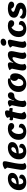

<svg xmlns="http://www.w3.org/2000/svg" viewBox="2784 -3672 912 6521"><g transform="rotate(-90 3240.5 -411.0)"><path d="M308 25Q183 25 113 -41Q43 -107 43 -225Q43 -387 155 -493.5Q267 -600 437 -600Q529 -600 579.5 -562Q630 -524 630 -455Q630 -351 526 -291Q422 -231 241 -232V-223Q241 -155 264.5 -116.5Q288 -78 330 -78Q381 -78 414 -115.5Q447 -153 449 -214Q572 -214 572 -128Q572 -64 495.5 -19.5Q419 25 308 25ZM403 -483Q354 -483 311.5 -433Q269 -383 251 -307Q350 -315 403.5 -348Q457 -381 457 -434Q457 -456 442 -469.5Q427 -483 403 -483Z M844 25Q784 25 757.5 -10Q731 -45 731 -119Q731 -141 736.5 -184Q742 -227 752 -287.5Q762 -348 771 -399.5Q780 -451 792.5 -521.5Q805 -592 810 -622L754 -702Q854 -775 941 -775Q988 -775 1007 -758.5Q1026 -742 1026 -704Q1026 -666 1003.5 -569Q981 -472 959 -350.5Q937 -229 937 -132Q937 -86 944.5 -65Q952 -44 968 -24Q913 25 844 25Z M1354 25Q1229 25 1159 -41Q1089 -107 1089 -225Q1089 -387 1201 -493.5Q1313 -600 1483 -600Q1575 -600 1625.5 -562Q1676 -524 1676 -455Q1676 -351 1572 -291Q1468 -231 1287 -232V-223Q1287 -155 1310.5 -116.5Q1334 -78 1376 -78Q1427 -78 1460 -115.5Q1493 -153 1495 -214Q1618 -214 1618 -128Q1618 -64 1541.5 -19.5Q1465 25 1354 25ZM1449 -483Q1400 -483 1357.5 -433Q1315 -383 1297 -307Q1396 -315 1449.5 -348Q1503 -381 1503 -434Q1503 -456 1488 -469.5Q1473 -483 1449 -483Z M2030 25Q1899 25 1825.5 -44Q1752 -113 1752 -235Q1752 -395 1860 -497.5Q1968 -600 2136 -600Q2222 -600 2273 -568Q2324 -536 2324 -483Q2324 -440 2295 -412.5Q2266 -385 2220 -385Q2177 -385 2141.5 -409.5Q2106 -434 2086 -477Q2028 -456 1989 -386Q1950 -316 1950 -233Q1950 -160 1975 -119Q2000 -78 2045 -78Q2097 -78 2135.5 -121.5Q2174 -165 2176 -227Q2299 -227 2299 -141Q2299 -71 2221 -23Q2143 25 2030 25Z M2561 25Q2507 25 2476.5 -2Q2446 -29 2446 -102Q2446 -134 2453.5 -180Q2461 -226 2468.5 -259.5Q2476 -293 2490 -350Q2504 -407 2508 -425Q2500 -424 2483 -424Q2443 -424 2428.5 -435Q2414 -446 2414 -477Q2414 -507 2430 -545Q2474 -532 2521 -532Q2518 -576 2498 -625Q2582 -698 2677 -698Q2718 -698 2735.5 -680Q2753 -662 2753 -621Q2753 -601 2740 -552Q2748 -553 2765 -553Q2805 -553 2819.5 -542Q2834 -531 2834 -499Q2834 -471 2818 -431Q2776 -445 2724 -445H2708Q2656 -263 2653 -132L2709 -38Q2641 25 2561 25Z M2982 25Q2921 25 2893 -6Q2865 -37 2865 -99Q2865 -135 2884.5 -247Q2904 -359 2928 -464L2875 -544Q2956 -600 3020 -600Q3102 -600 3102 -524Q3102 -476 3070 -391L3080 -386Q3120 -496 3159.5 -547.5Q3199 -599 3268 -599Q3314 -599 3341 -572.5Q3368 -546 3368 -501Q3368 -448 3334.5 -414Q3301 -380 3240 -380Q3168 -380 3119.5 -304Q3071 -228 3071 -115Q3071 -53 3092 -24Q3039 25 2982 25Z M3652 25Q3526 25 3452 -46.5Q3378 -118 3378 -238Q3378 -397 3485 -498.5Q3592 -600 3758 -600Q3792 -600 3829 -592Q3840 -562 3838 -516Q3860 -524 3881 -524Q3939 -524 3975.5 -477.5Q4012 -431 4012 -357Q4012 -197 3907.5 -86Q3803 25 3652 25ZM3576 -236Q3576 -78 3684 -78Q3742 -78 3780.5 -124Q3819 -170 3829 -251Q3753 -293 3753 -379Q3753 -422 3772 -456.5Q3791 -491 3823 -509Q3711 -503 3643.5 -425Q3576 -347 3576 -236Z M4224 25Q4163 25 4135 -6Q4107 -37 4107 -99Q4107 -139 4127.5 -254Q4148 -369 4170 -464L4118 -544Q4217 -600 4303 -600Q4385 -600 4385 -524Q4385 -474 4362 -422L4372 -417Q4479 -600 4644 -600Q4765 -600 4765 -479Q4765 -427 4735.5 -303Q4706 -179 4706 -115Q4706 -53 4727 -24Q4674 25 4617 25Q4556 25 4528 -6Q4500 -37 4500 -99Q4500 -159 4530 -264.5Q4560 -370 4560 -401Q4560 -443 4526 -443Q4498 -443 4462 -418.5Q4426 -394 4392.5 -352.5Q4359 -311 4336 -247.5Q4313 -184 4313 -115Q4313 -53 4334 -24Q4281 25 4224 25Z M5053 -655Q5006 -655 4976.5 -677.5Q4947 -700 4947 -738Q4947 -788 4990 -817.5Q5033 -847 5082 -847Q5129 -847 5158.5 -824.5Q5188 -802 5188 -764Q5188 -717 5148 -686Q5108 -655 5053 -655ZM4993 25Q4931 25 4903 -6Q4875 -37 4875 -99Q4875 -164 4939 -441L4883 -525Q4990 -600 5080 -600Q5121 -600 5138 -582.5Q5155 -565 5155 -526Q5155 -511 5118 -350Q5081 -189 5081 -115Q5081 -51 5112 -24Q5056 25 4993 25Z M5521 25Q5390 25 5316.5 -44Q5243 -113 5243 -235Q5243 -395 5351 -497.5Q5459 -600 5627 -600Q5713 -600 5764 -568Q5815 -536 5815 -483Q5815 -440 5786 -412.5Q5757 -385 5711 -385Q5668 -385 5632.5 -409.5Q5597 -434 5577 -477Q5519 -456 5480 -386Q5441 -316 5441 -233Q5441 -160 5466 -119Q5491 -78 5536 -78Q5588 -78 5626.5 -121.5Q5665 -165 5667 -227Q5790 -227 5790 -141Q5790 -71 5712 -23Q5634 25 5521 25Z M6117 25Q5868 25 5868 -99Q5868 -125 5883 -153Q5898 -181 5925 -201Q5983 -97 6106 -97Q6139 -97 6174 -112.5Q6209 -128 6209 -157Q6209 -173 6186 -186Q6163 -199 6129 -207.5Q6095 -216 6054.5 -231Q6014 -246 5980 -264Q5946 -282 5923 -315.5Q5900 -349 5900 -393Q5900 -447 5926 -488Q5952 -529 5997.5 -553Q6043 -577 6099 -588.5Q6155 -600 6220 -600Q6325 -600 6386 -567.5Q6447 -535 6447 -482Q6447 -437 6415 -411Q6383 -385 6338 -385Q6296 -385 6260 -411Q6224 -437 6203 -487Q6161 -483 6131 -464Q6101 -445 6101 -417Q6101 -394 6133 -378.5Q6165 -363 6210 -350Q6255 -337 6300.5 -319Q6346 -301 6378 -263Q6410 -225 6410 -170Q6410 -119 6381.5 -79.5Q6353 -40 6307.5 -18Q6262 4 6213.5 14.5Q6165 25 6117 25Z"/></g></svg>

Font: Lemonada
Style: Bold
Weight: 700
Designer: Mohamed Gaber (Arabic), Eduardo Tunni (Latin)
Foundry: Kief Type Foundry
Version: Version 4.004